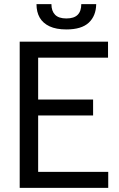

<svg xmlns="http://www.w3.org/2000/svg" viewBox="-20 -906 576 926"><path d="M75 0V-705H501V-628H134L164 -662V-42L134 -77H502V0ZM132 -349V-426H429V-349ZM300 -764Q251 -764 219 -779Q187 -794 171.5 -821Q156 -848 156 -886H228Q228 -853 245.5 -835Q263 -817 300 -817Q337 -817 354.5 -834.5Q372 -852 372 -886H444Q443 -829 408 -796.5Q373 -764 300 -764Z"/></svg>

Font: TikTok Sans 24pt
Style: Regular
Weight: 400
Version: Version 4.000